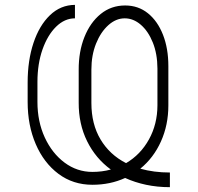

<svg xmlns="http://www.w3.org/2000/svg" viewBox="-20 -760 823 800"><path d="M687.9 -41.2V19.9Q635.3 19.9 588.6 9.9Q541.9 0 501.4 -18.5Q439.3 9.9 365.1 9.9Q284.4 9.9 223.5 -35.7Q162.6 -81.3 128.9 -159.6Q95.2 -237.9 95.2 -335.2V-416.2Q95.2 -508.2 119.5 -581.1Q143.8 -654.1 188.2 -696.7Q232.6 -739.3 292.3 -739.7V-683.6Q249.3 -683.6 213.8 -648.8Q178.3 -614 157.1 -554Q136 -494 136 -418.7V-335.2Q136 -253.6 166.5 -187.3Q197.1 -121.1 249.1 -82.4Q301.1 -43.7 365.1 -43.7Q405.2 -43.7 441.8 -53.6Q378.2 -100.1 342.9 -171.7Q307.5 -243.3 307.9 -332.4V-468.8Q307.5 -544.7 331.7 -605.5Q355.8 -666.2 399.5 -701.7Q443.2 -737.2 501.4 -737.2Q556.1 -737.2 596.4 -704.7Q636.7 -672.2 659.1 -615.2Q681.5 -558.2 681.5 -484.4V-321Q681.5 -239.3 650.7 -170.8Q620 -102.3 564.6 -57.2Q620.7 -41.2 687.9 -41.2ZM505.3 -80.3Q565.7 -115.8 600.7 -179.2Q635.7 -242.5 636 -321V-474.4Q635.7 -535.9 616.7 -582.9Q597.7 -630 566.8 -656.8Q535.9 -683.6 499.6 -683.6Q463.1 -683.6 431.3 -655Q399.5 -626.4 380.1 -578.1Q360.8 -529.8 360.8 -470.2V-331Q360.8 -242.9 398.8 -179.2Q436.8 -115.4 505.3 -80.3Z"/></svg>

Font: Inter UI Extra Light
Style: Regular
Weight: 200
Designer: Rasmus Andersson
Foundry: rsms
Version: 3.2;8d6f07862